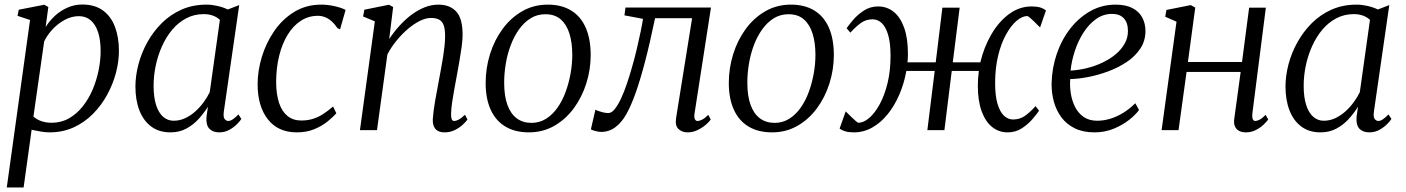

<svg xmlns="http://www.w3.org/2000/svg" viewBox="-20 -576 6224 850"><path d="M10 254 113 -487.5 57.5 -506 63 -533 176 -555 194 -545 182 -456.5Q198.5 -483 223 -505.8Q247.5 -528.5 278.5 -542.2Q309.5 -556 344 -556Q399.5 -556 435.5 -529.8Q471.5 -503.5 489 -457.2Q506.5 -411 506.5 -351Q506.5 -303.5 493.2 -253.2Q480 -203 454.2 -156Q428.5 -109 391.2 -71.5Q354 -34 305.8 -12Q257.5 10 199 10Q180 10 159.5 6.2Q139 2.5 120 -1.5L84.5 254ZM128 -60Q143 -46.5 163.5 -39.5Q184 -32.5 208.5 -32.5Q251 -32.5 285.5 -52.2Q320 -72 346.2 -105Q372.5 -138 390 -179.2Q407.5 -220.5 416.5 -264.5Q425.5 -308.5 425.5 -349.5Q425.5 -399.5 414 -434Q402.5 -468.5 381 -486.5Q359.5 -504.5 329.5 -504.5Q297 -504.5 266.5 -488Q236 -471.5 212.2 -445.8Q188.5 -420 175.5 -392.5Z M971 -82.5Q967.5 -58 974.5 -49.2Q981.5 -40.5 990.5 -40.5Q1000 -40.5 1011 -48Q1022 -55.5 1035.5 -69.5L1048.5 -49.5Q1044.5 -42.5 1031 -28.2Q1017.5 -14 996.8 -2Q976 10 950 10Q922.5 10 907 -6Q891.5 -22 894 -58L900.5 -103.5Q883 -75.5 859.2 -49.2Q835.5 -23 804.5 -6.5Q773.5 10 734.5 10Q684 10 649.5 -15.8Q615 -41.5 597.2 -87.2Q579.5 -133 579.5 -193Q579.5 -240 592.8 -290.8Q606 -341.5 632 -388.5Q658 -435.5 696 -473.5Q734 -511.5 783.8 -533.5Q833.5 -555.5 894.5 -555.5Q917 -555.5 942.5 -549.8Q968 -544 988.5 -534L1039 -553.5ZM953.5 -488Q940.5 -500.5 922.2 -507Q904 -513.5 882 -513.5Q839.5 -513.5 804.5 -495Q769.5 -476.5 742.8 -444.8Q716 -413 697.5 -372Q679 -331 669.5 -286Q660 -241 660 -196.5Q660 -145 671.2 -110.5Q682.5 -76 702.5 -58.8Q722.5 -41.5 748.5 -41.5Q776 -41.5 800.2 -53Q824.5 -64.5 845 -83Q865.5 -101.5 881.8 -123.8Q898 -146 908.5 -168Z M1294 10Q1211 10 1165.8 -47.8Q1120.5 -105.5 1120.5 -203Q1120.5 -262.5 1139.2 -324.2Q1158 -386 1194 -438.5Q1230 -491 1282.5 -523.2Q1335 -555.5 1402.5 -555.5Q1429 -555.5 1459 -549.2Q1489 -543 1510 -532L1485.5 -446L1474 -451.5Q1461.5 -470 1447.5 -482.2Q1433.5 -494.5 1418.5 -500.2Q1403.5 -506 1387 -506Q1346 -506 1312.2 -484.2Q1278.5 -462.5 1254 -423Q1229.5 -383.5 1216 -329.5Q1202.5 -275.5 1202.5 -211Q1203 -158 1215.5 -120.2Q1228 -82.5 1252.8 -62.5Q1277.5 -42.5 1313.5 -42.5Q1342.5 -42.5 1366 -50Q1389.5 -57.5 1411 -71.5Q1432.5 -85.5 1454.5 -104.5L1469 -74.5Q1455 -58.5 1430.5 -38.5Q1406 -18.5 1371.8 -4.2Q1337.5 10 1294 10Z M1703 -403Q1723.5 -434.5 1748.8 -462.2Q1774 -490 1802.2 -511Q1830.5 -532 1860.5 -543.8Q1890.5 -555.5 1921 -555.5Q1971 -555.5 1999.5 -525.2Q2028 -495 2028 -421.5Q2028 -399.5 2023.8 -369Q2019.5 -338.5 2013.8 -305.2Q2008 -272 2002.5 -242Q1997.5 -214.5 1991.8 -183.8Q1986 -153 1981.8 -124.2Q1977.5 -95.5 1977 -73.5Q1976.5 -57.5 1979.5 -49Q1982.5 -40.5 1990 -40.5Q2000 -40.5 2011.8 -47Q2023.5 -53.5 2038.5 -68L2049.5 -47Q2044.5 -39 2030 -25.2Q2015.5 -11.5 1994.8 -0.8Q1974 10 1948 10Q1932 10 1920 4.2Q1908 -1.5 1901.8 -14.2Q1895.5 -27 1896 -48Q1897 -63 1899.5 -84Q1902 -105 1906.2 -129Q1910.5 -153 1915.2 -177.8Q1920 -202.5 1924 -225.5Q1928 -248.5 1932.8 -273.2Q1937.5 -298 1941.5 -323.2Q1945.5 -348.5 1948 -372.2Q1950.5 -396 1950.5 -416.5Q1950.5 -447 1944.2 -464.2Q1938 -481.5 1924.2 -489Q1910.5 -496.5 1887.5 -496.5Q1865 -496.5 1838.8 -483.5Q1812.5 -470.5 1786 -448Q1759.5 -425.5 1735.8 -396.5Q1712 -367.5 1695 -335L1649 0H1573.5L1639.5 -481.5L1587.5 -503L1593 -533L1702 -555L1720.5 -545Z M2405 -555.5Q2466.5 -555.5 2509 -529.2Q2551.5 -503 2573.2 -453Q2595 -403 2595 -332.5Q2595 -268.5 2575.8 -207.2Q2556.5 -146 2520.5 -97Q2484.5 -48 2434 -19Q2383.5 10 2321.5 10Q2260 10 2217.2 -15.8Q2174.5 -41.5 2152.2 -90.5Q2130 -139.5 2130 -208.5Q2130 -274 2149.2 -336Q2168.5 -398 2204.8 -447.5Q2241 -497 2291.8 -526.2Q2342.5 -555.5 2405 -555.5ZM2394.5 -513Q2358 -513 2328.8 -494.8Q2299.5 -476.5 2277.5 -445.5Q2255.5 -414.5 2240.8 -375.2Q2226 -336 2219 -293.2Q2212 -250.5 2212 -210Q2212 -151.5 2226.2 -112Q2240.5 -72.5 2267.5 -52.2Q2294.5 -32 2333 -32Q2368.5 -32 2397.5 -50.2Q2426.5 -68.5 2448.2 -99.5Q2470 -130.5 2484.2 -169.5Q2498.5 -208.5 2506 -250.8Q2513.5 -293 2513.5 -333Q2513.5 -387.5 2500.8 -427.8Q2488 -468 2462 -490.5Q2436 -513 2394.5 -513Z M3055 -75Q3052 -56.5 3056.2 -48.5Q3060.5 -40.5 3067 -40.5Q3077 -40.5 3088.8 -46.5Q3100.5 -52.5 3115.5 -67.5L3126.5 -47Q3121.5 -38.5 3106.2 -25Q3091 -11.5 3069.5 -0.8Q3048 10 3024 10Q2999.5 10 2983.8 -4.8Q2968 -19.5 2973 -53L3044 -495.5H2880Q2857 -384.5 2835.5 -302.5Q2814 -220.5 2793.5 -163.2Q2773 -106 2752.5 -70Q2732 -33.5 2704.2 -12.8Q2676.5 8 2641 8Q2630 8 2613.8 3.5Q2597.5 -1 2596 -4L2616 -90.5Q2618.5 -88.5 2628 -85Q2637.5 -81.5 2649.8 -78.5Q2662 -75.5 2673 -75.5Q2688 -75.5 2702.2 -93.8Q2716.5 -112 2730 -141.2Q2743.5 -170.5 2755.2 -205.2Q2767 -240 2776.5 -273.5Q2789.5 -317.5 2799.5 -360.8Q2809.5 -404 2816.8 -438.8Q2824 -473.5 2826.5 -492.5L2744.5 -508L2749 -542.5H3127.5Z M3481.5 -555.5Q3543 -555.5 3585.5 -529.2Q3628 -503 3649.8 -453Q3671.5 -403 3671.5 -332.5Q3671.5 -268.5 3652.2 -207.2Q3633 -146 3597 -97Q3561 -48 3510.5 -19Q3460 10 3398 10Q3336.5 10 3293.8 -15.8Q3251 -41.5 3228.8 -90.5Q3206.5 -139.5 3206.5 -208.5Q3206.5 -274 3225.8 -336Q3245 -398 3281.2 -447.5Q3317.5 -497 3368.2 -526.2Q3419 -555.5 3481.5 -555.5ZM3471 -513Q3434.5 -513 3405.2 -494.8Q3376 -476.5 3354 -445.5Q3332 -414.5 3317.2 -375.2Q3302.5 -336 3295.5 -293.2Q3288.5 -250.5 3288.5 -210Q3288.5 -151.5 3302.8 -112Q3317 -72.5 3344 -52.2Q3371 -32 3409.5 -32Q3445 -32 3474 -50.2Q3503 -68.5 3524.8 -99.5Q3546.5 -130.5 3560.8 -169.5Q3575 -208.5 3582.5 -250.8Q3590 -293 3590 -333Q3590 -387.5 3577.2 -427.8Q3564.5 -468 3538.5 -490.5Q3512.5 -513 3471 -513Z M3760.5 10Q3737.5 10 3722.2 5.5Q3707 1 3697 -7L3724 -83Q3725.5 -81.5 3733.2 -73.8Q3741 -66 3750.8 -56.5Q3760.5 -47 3768.8 -40Q3777 -33 3780 -32.5Q3803 -32.5 3827.8 -53.5Q3852.5 -74.5 3874 -113.5Q3895.5 -152.5 3909 -207Q3922.5 -261.5 3922.5 -328Q3922.5 -387.5 3911.5 -423Q3900.5 -458.5 3882.8 -474.5Q3865 -490.5 3843.5 -490.5Q3814 -490.5 3792 -474.8Q3770 -459 3744.5 -431.5L3728 -451Q3737.5 -465 3757 -488Q3776.5 -511 3804.5 -529.2Q3832.5 -547.5 3867.5 -547.5Q3906.5 -547.5 3936.2 -523.8Q3966 -500 3982.8 -453.2Q3999.5 -406.5 3999.5 -337Q3999.5 -327.5 3999 -318Q3998.5 -308.5 3997.5 -300H4122.5L4152 -542H4228.5L4198 -300H4320Q4336 -367.5 4368.8 -423.8Q4401.5 -480 4447.2 -513.8Q4493 -547.5 4547 -547.5Q4569.5 -547.5 4584.8 -543Q4600 -538.5 4610.5 -529.5L4584.5 -454.5Q4582.5 -456 4575 -463.8Q4567.5 -471.5 4557.8 -481Q4548 -490.5 4539.8 -497.5Q4531.5 -504.5 4528.5 -505Q4505.5 -505 4480.5 -483.8Q4455.5 -462.5 4433.8 -423.2Q4412 -384 4398.8 -329.5Q4385.5 -275 4385.5 -208.5Q4385.5 -151.5 4396.2 -115.8Q4407 -80 4425 -63.5Q4443 -47 4464.5 -47Q4493.5 -47 4515.8 -62Q4538 -77 4564.5 -106L4580 -86Q4571 -72.5 4551.5 -49.5Q4532 -26.5 4504.2 -8.2Q4476.5 10 4441 10Q4402 10 4372.2 -13.8Q4342.5 -37.5 4325.8 -83.5Q4309 -129.5 4309 -196Q4309 -211.5 4310 -227.8Q4311 -244 4313.5 -262H4193.5L4161 0H4085.5L4118 -262H3992.5Q3982.5 -206 3961.2 -156.8Q3940 -107.5 3909.5 -70Q3879 -32.5 3841.2 -11.2Q3803.5 10 3760.5 10Z M5022.5 -89Q5008 -68.5 4979 -45.5Q4950 -22.5 4910.5 -6.2Q4871 10 4825.5 10Q4775 10 4738.5 -7.8Q4702 -25.5 4679 -56.5Q4656 -87.5 4645.5 -126.2Q4635 -165 4635.5 -206.5Q4637 -275 4658.5 -337.8Q4680 -400.5 4718.2 -449.5Q4756.5 -498.5 4807.5 -527Q4858.5 -555.5 4919 -555.5Q4963.5 -555.5 4992.8 -540.5Q5022 -525.5 5036.5 -499Q5051 -472.5 5051 -439Q5051 -395 5028.2 -360.8Q5005.5 -326.5 4968 -301.5Q4930.5 -276.5 4886 -260Q4841.5 -243.5 4797.2 -235Q4753 -226.5 4718 -226Q4715.5 -195 4720.5 -162.8Q4725.5 -130.5 4739.2 -103Q4753 -75.5 4777.2 -58.5Q4801.5 -41.5 4837.5 -41.5Q4865.5 -41.5 4894.2 -50Q4923 -58.5 4951.5 -75.8Q4980 -93 5006 -119ZM4903.5 -514.5Q4864.5 -514.5 4832.5 -491.8Q4800.5 -469 4776.8 -432Q4753 -395 4738.5 -350.8Q4724 -306.5 4719.5 -263.5Q4756 -265.5 4792.2 -274.5Q4828.5 -283.5 4861 -299Q4893.5 -314.5 4918.8 -335.5Q4944 -356.5 4958.8 -382.5Q4973.5 -408.5 4973.5 -438.5Q4973.5 -475.5 4955.2 -495Q4937 -514.5 4903.5 -514.5Z M5524.5 -75Q5522.5 -56.5 5526.2 -48.5Q5530 -40.5 5536.5 -40.5Q5545.5 -40.5 5557 -46.5Q5568.5 -52.5 5583 -67.5L5594.5 -47Q5589 -39 5575 -25.2Q5561 -11.5 5540.5 -0.8Q5520 10 5495.5 10Q5479 10 5466.2 3.8Q5453.5 -2.5 5447.2 -16.5Q5441 -30.5 5444.5 -52.5L5472.5 -257.5H5233L5197.5 0H5122.5L5188.5 -480L5138.5 -502L5144 -532L5251.5 -553.5L5271.5 -542.5L5239 -301.5H5478.5L5510 -542H5584Z M6062.5 -82.5Q6059 -58 6066 -49.2Q6073 -40.5 6082 -40.5Q6091.5 -40.5 6102.5 -48Q6113.5 -55.5 6127 -69.5L6140 -49.5Q6136 -42.5 6122.5 -28.2Q6109 -14 6088.2 -2Q6067.5 10 6041.5 10Q6014 10 5998.5 -6Q5983 -22 5985.5 -58L5992 -103.5Q5974.5 -75.5 5950.8 -49.2Q5927 -23 5896 -6.5Q5865 10 5826 10Q5775.5 10 5741 -15.8Q5706.5 -41.5 5688.8 -87.2Q5671 -133 5671 -193Q5671 -240 5684.2 -290.8Q5697.5 -341.5 5723.5 -388.5Q5749.5 -435.5 5787.5 -473.5Q5825.5 -511.5 5875.2 -533.5Q5925 -555.5 5986 -555.5Q6008.5 -555.5 6034 -549.8Q6059.5 -544 6080 -534L6130.5 -553.5ZM6045 -488Q6032 -500.5 6013.8 -507Q5995.5 -513.5 5973.5 -513.5Q5931 -513.5 5896 -495Q5861 -476.5 5834.2 -444.8Q5807.5 -413 5789 -372Q5770.5 -331 5761 -286Q5751.5 -241 5751.5 -196.5Q5751.5 -145 5762.8 -110.5Q5774 -76 5794 -58.8Q5814 -41.5 5840 -41.5Q5867.5 -41.5 5891.8 -53Q5916 -64.5 5936.5 -83Q5957 -101.5 5973.2 -123.8Q5989.5 -146 6000 -168Z"/></svg>

Font: Merriweather 48pt Light
Style: Italic
Weight: 300
Italic angle: -7.8°
Version: Version 2.101